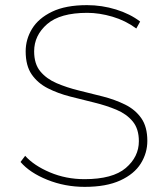

<svg xmlns="http://www.w3.org/2000/svg" viewBox="-20 -724 654 748"><path d="M310 4Q233 4 164.5 -23.5Q96 -51 60 -93L78 -117Q112 -79 174.5 -52.5Q237 -26 309 -26Q419 -26 470 -69.5Q521 -113 521 -174Q521 -222 497 -251Q473 -280 433.5 -296.5Q394 -313 347 -324.5Q300 -336 253 -348Q206 -360 166.5 -380Q127 -400 103.5 -434Q80 -468 80 -524Q80 -571 105 -612Q130 -653 183 -678.5Q236 -704 319 -704Q377 -704 432 -687Q487 -670 526 -640L511 -613Q469 -644 418 -659Q367 -674 320 -674Q214 -674 163.5 -630Q113 -586 113 -524Q113 -475 137 -446Q161 -417 200.5 -400Q240 -383 287 -371.5Q334 -360 381 -348Q428 -336 467.5 -316.5Q507 -297 530.5 -263.5Q554 -230 554 -175Q554 -128 528.5 -87Q503 -46 448.5 -21Q394 4 310 4Z"/></svg>

Font: Montserrat ExtraLight
Style: Regular
Weight: 200
Designer: Julieta Ulanovsky
Foundry: Julieta Ulanovsky
Version: Version 9.000; ttfautohint (v1.8.4.7-5d5b)